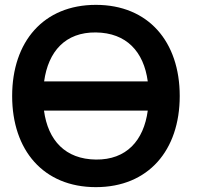

<svg xmlns="http://www.w3.org/2000/svg" viewBox="-20 -755 810 790"><path d="M374.5 15C590.5 15 719.5 -136.5 719.5 -360C719.5 -583.5 590.5 -735 374.5 -735C159 -735 30 -583.5 30 -360C30 -136.5 159 15 374.5 15ZM161 -300H588C571.5 -176.5 500 -97 374.5 -98.5C249 -100 177.5 -177 161 -300ZM161.5 -420C178.5 -543.5 249 -623 374.5 -621.5C500 -620 571.5 -543 588 -420Z"/></svg>

Font: Manrope
Style: Bold
Weight: 700
Designer: Mikhail Sharanda
Foundry: Mikhail Sharanda
Version: Version 4.505;FEAKit 1.0